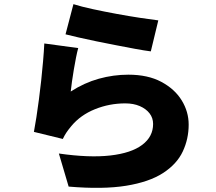

<svg xmlns="http://www.w3.org/2000/svg" viewBox="-20 -837 1040 923"><path d="M333 -817Q371 -805 426.5 -793Q482 -781 542 -770Q602 -759 655 -751Q708 -743 741 -739L705 -590Q674 -594 630.5 -602Q587 -610 538.5 -619.5Q490 -629 443 -638.5Q396 -648 357.5 -657Q319 -666 295 -672ZM356 -606Q351 -588 345.5 -560.5Q340 -533 335 -503Q330 -473 326 -445Q322 -417 320 -397Q385 -439 455 -458.5Q525 -478 597 -478Q691 -478 755.5 -443.5Q820 -409 853.5 -354.5Q887 -300 887 -238Q887 -169 858.5 -108.5Q830 -48 763.5 -5Q697 38 586 56Q475 74 310 60L263 -99Q409 -78 510 -89.5Q611 -101 663.5 -140.5Q716 -180 716 -241Q716 -270 699 -292Q682 -314 652 -327Q622 -340 582 -340Q506 -340 436.5 -312Q367 -284 323 -231Q308 -213 299 -199.5Q290 -186 282 -169L143 -203Q149 -234 155 -273.5Q161 -313 167 -358Q173 -403 178 -449.5Q183 -496 187 -542Q191 -588 193 -628Z"/></svg>

Font: Noto Sans SC Thin Black
Style: Regular
Weight: 900
Version: Version 2.004-H2;hotconv 1.0.118;makeotfexe 2.5.65603